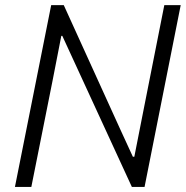

<svg xmlns="http://www.w3.org/2000/svg" viewBox="-20 -740 735 760"><path d="M182.6 -719.7H232.4L455.6 -229L505.9 -119.6H511.7L547.9 -303.2L630.4 -719.7H695.3L552.2 0H502L226.6 -598.1H222.7L188 -420.4L104 0H39.1Z"/></svg>

Font: Reddit Sans Fudge Light Italic
Style: Regular
Weight: 300
Italic angle: -11.25°
Designer: Stephen Hutchings
Version: Version 1.013